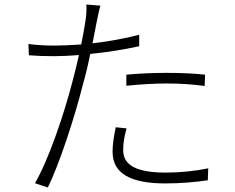

<svg xmlns="http://www.w3.org/2000/svg" viewBox="-20 -805 1040 851"><path d="M540 -474V-425C601 -431 662 -435 720 -435C778 -435 835 -431 887 -424L889 -474C837 -480 776 -482 717 -482C654 -482 591 -479 540 -474ZM541 -236 493 -241C484 -197 479 -166 479 -132C479 -34 562 8 713 8C782 8 848 2 901 -6L903 -59C847 -47 779 -40 714 -40C551 -40 526 -93 526 -142C526 -170 531 -201 541 -236ZM223 -603C189 -603 151 -604 106 -610L108 -560C145 -557 180 -556 221 -556C254 -556 290 -558 330 -561C320 -519 310 -475 300 -439C263 -297 196 -98 135 7L192 26C243 -77 311 -285 347 -429C360 -474 371 -521 380 -566C452 -573 528 -585 597 -600V-651C532 -634 460 -621 390 -613L409 -710C413 -728 419 -761 425 -780L363 -785C364 -766 363 -736 359 -714C356 -692 349 -653 340 -608C297 -605 258 -603 223 -603Z"/></svg>

Font: Noto Sans HK Light
Style: Regular
Weight: 300
Designer: Ryoko NISHIZUKA 西塚涼子 (kana, bopomofo & ideographs); Paul D. Hunt (Latin, Greek & Cyrillic); Sandoll Communications 산돌커뮤니
Foundry: Adobe
Version: Version 2.004;hotconv 1.0.118;makeotfexe 2.5.65603